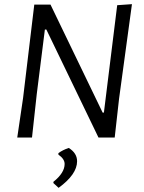

<svg xmlns="http://www.w3.org/2000/svg" viewBox="-20 -662 693 924"><path d="M553 -187 532 0H454L203 -520H196L157 -210L134 0H63L91 -190L145 -640H223L474 -120H480L544 -637L615 -642ZM351 114Q351 177 262 242L237 219V213Q291 170 291 127Q291 103 261 82V75Q283 59 311 50Q351 75 351 114Z"/></svg>

Font: Alegreya Sans SC
Style: Italic
Weight: 400
Italic angle: -7°
Designer: Juan Pablo del Peral
Foundry: Huerta Tipografica
Version: Version 2.008; ttfautohint (v1.6)